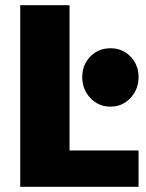

<svg xmlns="http://www.w3.org/2000/svg" viewBox="-20 -720 564 740"><path d="M58 -700H248V-140H514V0H58ZM406 -309Q359 -309 328 -342.5Q297 -376 297 -423Q297 -470 328 -502Q359 -534 406 -534Q452 -534 483 -502Q514 -470 514 -423Q514 -376 483 -342.5Q452 -309 406 -309Z"/></svg>

Font: Moderustic ExtraBold
Style: Regular
Weight: 800
Designer: Tural Alisoy
Foundry: TAFT Foundry
Version: Version 2.120